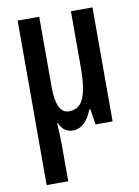

<svg xmlns="http://www.w3.org/2000/svg" viewBox="-87 -601 652 898"><g transform="rotate(-10 238.5 -151.5)"><path d="M416 -541.5V0H335L323.7 -73.7H317.9Q304.7 -35.2 280.5 -12.7Q256.3 9.8 227.1 9.8Q182.1 9.8 162.1 -37.1H159.2Q160.6 -11.2 161.9 15.1Q163.1 41.5 163.1 65.9V239.7H60.5V-541.5H163.1V-208.5Q163.1 -82 223.1 -82Q275.4 -82 294.4 -131.3Q313.5 -180.7 313.5 -268.6V-541.5Z"/></g></svg>

Font: Open Sans Condensed SemiBold
Style: Regular
Weight: 600
Width: 3
Designer: Monotype Design Team
Foundry: Monotype Imaging Inc.
Version: Version 3.000; ttfautohint (v1.8.4)